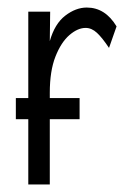

<svg xmlns="http://www.w3.org/2000/svg" viewBox="-20 -488 353 509"><path d="M55 1V-172H22V-228H55V-457H113L112 -379Q125 -425 153 -446.5Q181 -468 210 -468Q259 -468 289 -418L269 -361Q251 -388 237 -401Q223 -414 207 -414Q186 -414 164 -395Q142 -376 127 -338Q112 -300 112 -242V-228H191V-172H112V1Z"/></svg>

Font: Inconsolata ExtraCondensed Thin
Style: Regular
Weight: 100
Width: 2
Monospace: yes
Designer: Raph Levien, Cyreal, Brenton Simpson
Foundry: Raph Levien, Cyreal, Google
Version: Version 3.100; ttfautohint (v1.8.4.7-5d5b)